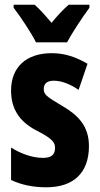

<svg xmlns="http://www.w3.org/2000/svg" viewBox="-20 -786 424 816"><path d="M133 -606H265C286 -646 331 -714 360 -753V-766H272C249 -746 227 -723 199 -689C172 -721 148 -748 127 -766H38V-753C66 -717 115 -643 133 -606ZM358 -165C358 -249 313 -296 246 -335C176 -376 166 -385 166 -408C166 -431 181 -443 208 -443C245 -443 282 -426 314 -404L352 -515C302 -544 255 -560 200 -560C91 -560 27 -500 27 -401C27 -322 64 -269 132 -233C205 -196 214 -180 214 -157C214 -128 197 -115 163 -115C114 -115 65 -135 27 -159V-21C74 1 124 10 177 10C291 10 358 -50 358 -165Z"/></svg>

Font: Noto Sans Devanagari ExtraCondensed ExtraBold
Style: Regular
Weight: 800
Width: 2
Designer: Jelle Bosma - Monotype Design Team
Foundry: Monotype Imaging Inc.
Version: Version 2.004